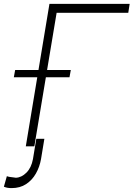

<svg xmlns="http://www.w3.org/2000/svg" viewBox="-72 -747 682 980"><path d="M589.8 -727.3 582.7 -681.5H217L103.3 0H59.7L180.4 -727.3ZM-1.4 -352.6 5.3 -389.6H289.4L282.7 -352.6ZM113.3 -38.7H154.5L137.4 65Q130.3 105.1 111.2 138.8Q92 172.6 61.1 192.8Q30.2 213.1 -12.8 213.1Q-24.1 213.1 -33 211.6Q-41.9 210.2 -52.2 206L-36.9 152Q-34.1 154.1 -23.3 155.9Q-12.4 157.7 -2.1 158.7Q8.2 159.8 8.9 160.2Q37.6 159.4 62.9 134.2Q88.1 109 96.2 65Z"/></svg>

Font: Inter Extra Light  BETA
Style: Italic
Weight: 200
Italic angle: 9.39999°
Designer: Rasmus Andersson
Foundry: rsms
Version: Version 3.011;git-f93a4a705